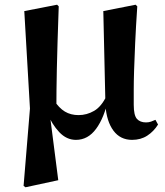

<svg xmlns="http://www.w3.org/2000/svg" viewBox="-20 -576 699 814"><path d="M80 212 107 -116 83 -529 222 -556 229 -549Q226 -463 224 -398.5Q222 -334 221 -284Q220 -234 219.5 -192.5Q219 -151 219 -110L192 -85L227 188L88 218ZM540 17Q490 17 461 -22Q432 -61 427 -129V-133L418 -529L555 -556L562 -549Q556 -459 553 -392.5Q550 -326 548.5 -278Q547 -230 547 -194.5Q547 -159 547 -132Q547 -87 560.5 -72Q574 -57 599 -57Q611 -57 620.5 -60.5Q630 -64 639 -68L650 -48Q632 -19 604.5 -1Q577 17 540 17ZM302 17Q262 17 231 -16Q200 -49 181 -96H178L208 -152Q230 -118 255 -103Q280 -88 313 -88Q348 -88 379 -106Q410 -124 432 -170L443 -157H439Q422 -77 387.5 -30Q353 17 302 17Z"/></svg>

Font: Noto Serif TC ExtraBold
Style: Regular
Weight: 800
Designer: Ryoko NISHIZUKA 西塚涼子 (kana & ideographs); Frank Grießhammer (Latin, Greek & Cyrillic); Wenlong ZHANG 张文龙 (bopomofo); San
Foundry: Adobe
Version: Version 2.002-H1;hotconv 1.1.0;makeotfexe 2.6.0